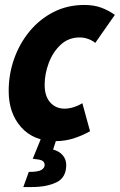

<svg xmlns="http://www.w3.org/2000/svg" viewBox="-20 -557 483 774"><path d="M15 -190Q15 -258 37 -320Q59 -382 99.5 -431Q140 -480 196 -508.5Q252 -537 320 -537Q359 -537 388.5 -526Q418 -515 443 -497L364 -384Q352 -394 335.5 -400Q319 -406 301 -406Q256 -406 224.5 -376.5Q193 -347 176.5 -303Q160 -259 160 -215Q160 -169 182.5 -144Q205 -119 240 -119Q258 -119 277 -125Q296 -131 312 -141L343 -28Q311 -10 276.5 1Q242 12 203 12Q115 12 65 -44.5Q15 -101 15 -190ZM74 197 96 136Q134 136 147 128Q160 120 160 108Q160 99 153.5 93Q147 87 127 85L112 83L152 -15L212 -9L194 46Q218 52 232.5 68.5Q247 85 247 108Q247 159 207.5 178Q168 197 109 197Z"/></svg>

Font: Radio Canada Condensed
Style: Bold Italic
Weight: 700
Width: 3
Italic angle: -12°
Designer: Charles Daoud, Etienne Aubert Bonn, Alexandre Saumier Demers, Jacques Le Bailly
Foundry: Radio-Canada
Version: Version 2.104; ttfautohint (v1.8.4.7-5d5b);gftools[0.9.28.de